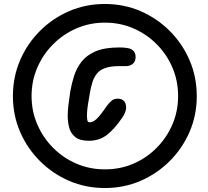

<svg xmlns="http://www.w3.org/2000/svg" viewBox="-20 -852 1049 967"><path d="M508 95Q412 95 328.5 59Q245 23 181 -41Q117 -105 81 -188.5Q45 -272 45 -368Q45 -464 81 -548Q117 -632 181 -696Q245 -760 328.5 -796Q412 -832 508 -832Q604 -832 687.5 -796Q771 -760 835 -696Q899 -632 935 -548Q971 -464 971 -368Q971 -272 935 -188.5Q899 -105 835 -41Q771 23 687.5 59Q604 95 508 95ZM509 1Q585 1 651.5 -27.5Q718 -56 769 -107.5Q820 -159 848.5 -225.5Q877 -292 877 -368Q877 -445 848.5 -511.5Q820 -578 769.5 -629Q719 -680 652 -709Q585 -738 509 -738Q432 -738 365 -709Q298 -680 247 -628.5Q196 -577 167.5 -510.5Q139 -444 139 -368Q139 -292 168 -225Q197 -158 248 -107Q299 -56 365.5 -27.5Q432 1 509 1ZM428 -143Q381 -143 358 -162.5Q335 -182 328 -211Q321 -240 321 -268Q321 -291 324 -318Q327 -345 330.5 -366.5Q334 -388 334 -392Q341 -431 353 -469.5Q365 -508 390.5 -541Q416 -574 461.5 -593.5Q507 -613 581 -613Q602 -613 619 -610.5Q636 -608 643 -603Q658 -594 661.5 -578Q665 -562 660 -547Q655 -532 640 -525Q630 -519 613.5 -519Q597 -519 581 -519Q536 -519 509 -509Q482 -499 467.5 -480.5Q453 -462 445.5 -438Q438 -414 433 -386Q431 -370 427 -349.5Q423 -329 420.5 -308Q418 -287 418 -270Q418 -256 420 -246Q422 -236 432 -236Q448 -236 466.5 -253Q485 -270 519 -320Q534 -339 545 -347Q556 -355 573 -355Q591 -355 601.5 -346Q612 -337 614 -322Q617 -311 613.5 -296.5Q610 -282 599 -264Q557 -202 518.5 -172.5Q480 -143 428 -143Z"/></svg>

Font: Edu VIC WA NT Beginner SemiBold
Style: Regular
Weight: 600
Designer: Tina and Corey Anderson
Foundry: Google for Education
Version: Version 1.003